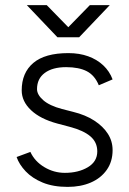

<svg xmlns="http://www.w3.org/2000/svg" viewBox="-20 -720 506 752"><path d="M245 12Q188 12 147 -5Q106 -22 80.5 -49Q55 -76 45 -105L99 -125Q116 -88 153.5 -65.5Q191 -43 234 -43Q287 -43 324 -65Q361 -87 361 -127Q361 -163 334 -186Q307 -209 254 -223L205 -236Q138 -254 101.5 -288.5Q65 -323 65 -366Q65 -435 110.5 -473.5Q156 -512 248 -512Q291 -512 325.5 -499.5Q360 -487 384.5 -464Q409 -441 421 -409L367 -386Q351 -425 320 -441Q289 -457 239 -457Q186 -457 155.5 -434.5Q125 -412 125 -371Q125 -349 149.5 -327.5Q174 -306 223 -293L266 -282Q315 -270 349.5 -247.5Q384 -225 402.5 -196Q421 -167 421 -132Q421 -87 398 -54.5Q375 -22 335.5 -5Q296 12 245 12ZM210 -574V-575L332 -700H410L290 -574ZM205 -574 85 -700H163L285 -575V-574Z"/></svg>

Font: Figtree Light
Style: Regular
Weight: 300
Designer: Erik Kennedy
Foundry: Erik Kennedy
Version: Version 2.001;gftools[0.9.30]